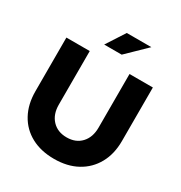

<svg xmlns="http://www.w3.org/2000/svg" viewBox="-210 -1066 1153 1225"><g transform="rotate(30 366.5 -454.0)"><path d="M366 10Q269 10 197.5 -28.5Q126 -67 87 -138Q48 -209 48 -305V-700H220V-305Q220 -234 260 -191.5Q300 -149 367 -149Q434 -149 473.5 -191.5Q513 -234 513 -305V-700H685V-305Q685 -210 645.5 -139Q606 -68 534.5 -29Q463 10 366 10ZM279 -782 367 -918H548L408 -782Z"/></g></svg>

Font: Red Hat Display Black
Style: Regular
Weight: 900
Designer: Pentagram, MCKL
Foundry: Pentagram, MCKL
Version: Version 1.023; ttfautohint (v1.8.3)